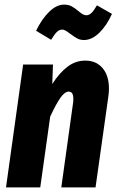

<svg xmlns="http://www.w3.org/2000/svg" viewBox="-20 -810 510 830"><path d="M451 -427Q451 -410 448 -390L393 0H245L296 -366Q297 -372 297 -383Q297 -414 277 -414Q260 -414 241 -387Q222 -360 197 -306L154 0H6L80 -531H209L206 -447Q236 -494 271 -521Q306 -548 349 -548Q396 -548 423.5 -515.5Q451 -483 451 -427ZM285 -663Q276 -670 266.5 -676Q257 -682 249 -682Q236 -682 225.5 -671.5Q215 -661 201 -638L136 -677Q160 -727 192 -758.5Q224 -790 257 -790Q276 -790 290 -782.5Q304 -775 319 -762Q330 -753 337.5 -748.5Q345 -744 353 -744Q365 -744 375.5 -754Q386 -764 399 -787L464 -750Q441 -699 409 -668Q377 -637 343 -637Q327 -637 314.5 -643.5Q302 -650 285 -663Z"/></svg>

Font: Fira Sans Extra Condensed
Style: Bold Italic
Weight: 700
Width: 3
Italic angle: -8°
Designer: Carrois Corporate & Edenspiekermann AG
Foundry: Carrois Corporate GbR & Edenspiekermann AG
Version: Version 4.203